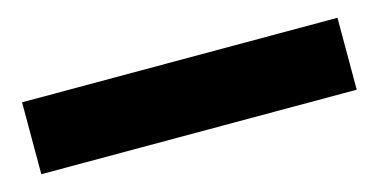

<svg xmlns="http://www.w3.org/2000/svg" viewBox="-30 -60 581 294"><g transform="rotate(-15 260.0 87.0)"><path d="M10 30H510V144H10Z"/></g></svg>

Font: HK Grotesk Black
Style: Regular
Weight: 900
Designer: Alfredo Marco Pradil
Foundry: Hanken Design Co.
Version: Version 3.001